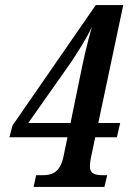

<svg xmlns="http://www.w3.org/2000/svg" viewBox="-20 -734 514 754"><path d="M401 -46H385C354 -46 333 -51 333 -82C333 -90 335 -106 337 -114L354 -195H439L452 -251H366L464 -714H356L29 -241L17 -195H245L229 -118C215 -53 180 -46 147 -46H122L112 0H390ZM260 -491C281 -523 321 -584 341 -629C323 -567 306 -492 295 -436L257 -251H91Z"/></svg>

Font: Noto Serif Condensed Semi
Style: Italic
Weight: 600
Width: 3
Italic angle: -12°
Designer: Monotype Design Team
Foundry: Monotype Imaging Inc.
Version: Version 1.901